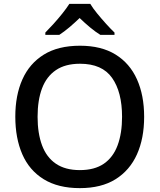

<svg xmlns="http://www.w3.org/2000/svg" viewBox="-20 -961 824 991"><path d="M392 10Q280 10 205.5 -36Q131 -82 95 -165Q59 -248 59 -359Q59 -469 95.5 -551Q132 -633 206 -679Q280 -725 393 -725Q503 -725 576.5 -679.5Q650 -634 687 -551.5Q724 -469 724 -358Q724 -247 687 -164.5Q650 -82 576.5 -36Q503 10 392 10ZM392 -83Q468 -83 516 -116Q564 -149 587 -211Q610 -273 610 -358Q610 -486 558.5 -559Q507 -632 393 -632Q317 -632 268.5 -599Q220 -566 197 -505Q174 -444 174 -358Q174 -273 197 -211Q220 -149 268.5 -116Q317 -83 392 -83ZM446 -941Q459 -919 481.5 -891.5Q504 -864 528 -837.5Q552 -811 571 -793V-781H498Q472 -797 445 -819.5Q418 -842 391 -868Q364 -842 338 -820Q312 -798 286 -781H214V-793Q233 -812 256.5 -838Q280 -864 302 -891.5Q324 -919 338 -941Z"/></svg>

Font: Noto Sans Symbols Medium
Style: Regular
Weight: 500
Version: Version 2.002